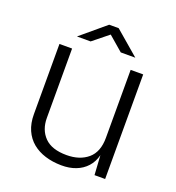

<svg xmlns="http://www.w3.org/2000/svg" viewBox="-127 -781 816 892"><g transform="rotate(20 281.5 -335.0)"><path d="M274 10Q231 9.5 194.8 -1.8Q158.5 -13 131.5 -35.2Q104.5 -57.5 89.5 -91.2Q74.5 -125 74.5 -170V-517H137V-174Q137 -115.5 172.5 -79.2Q208 -43 281.5 -43Q346.5 -43 386.5 -77Q426.5 -111 426.5 -181V-517H488.5V0H436L430 -96.5Q421 -61.5 399.5 -37.8Q378 -14 346.2 -1.8Q314.5 10.5 274 10ZM355.5 -577.5 283.5 -639.5 206.5 -577.5H139L261 -680H308L427.5 -577.5Z"/></g></svg>

Font: Public Sans ExtraLight
Style: Regular
Weight: 250
Designer: The Public Sans Project Authors: Dan O. Williams and USWDS (Libre Franklin designed by Pablo Impallari and Rodrigo Fuenz
Version: Version 1.007